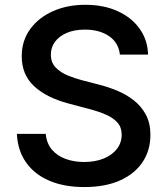

<svg xmlns="http://www.w3.org/2000/svg" viewBox="-20 -757 688 789"><path d="M326.2 11.7Q243.7 11.7 182.6 -14.4Q121.6 -40.5 87.2 -89.4Q52.7 -138.2 49.3 -207H168Q171.4 -168 193.1 -142.3Q214.8 -116.7 249.5 -104Q284.2 -91.3 325.7 -91.3Q370.6 -91.3 405.3 -105.2Q439.9 -119.1 460 -144.5Q480 -169.9 480 -203.6Q480 -233.9 462.6 -253.4Q445.3 -272.9 414.8 -286.1Q384.3 -299.3 344.7 -309.6L260.3 -332Q170.4 -356 119.9 -403.1Q69.3 -450.2 69.3 -525.9Q69.3 -589.4 103.8 -637Q138.2 -684.6 197.3 -710.9Q256.3 -737.3 330.6 -737.3Q406.7 -737.3 464.1 -710.9Q521.5 -684.6 554.2 -638.4Q586.9 -592.3 588.4 -532.7H472.7Q467.3 -581.5 428.2 -608.4Q389.2 -635.3 328.6 -635.3Q285.6 -635.3 254.4 -621.8Q223.1 -608.4 206.1 -585.4Q189 -562.5 189 -532.7Q189 -500 209.2 -479.2Q229.5 -458.5 259.3 -446.5Q289.1 -434.6 317.4 -427.2L386.7 -409.2Q423.8 -399.9 461.2 -384.5Q498.5 -369.1 529.5 -345Q560.5 -320.8 579.3 -285.9Q598.1 -251 598.1 -202.6Q598.1 -139.6 566.2 -91.3Q534.2 -43 473.4 -15.6Q412.6 11.7 326.2 11.7Z"/></svg>

Font: Inter
Style: 540
Weight: 540
Designer: Rasmus Andersson
Foundry: rsms
Version: Version 4.001;git-66647c0bb